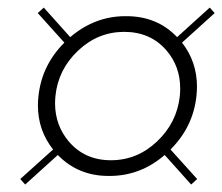

<svg xmlns="http://www.w3.org/2000/svg" viewBox="-20 -680 595 514"><path d="M47.4 -186 34.2 -200.7 122.1 -279.8Q81.5 -331.1 81.5 -397.9Q81.5 -410.2 83 -422.9Q91.8 -505.4 152.3 -565.9L81.1 -645L97.2 -659.7L168 -580.6Q233.9 -636.7 315.4 -636.7Q315.9 -636.7 316.7 -636.7Q317.4 -636.7 318.4 -636.7Q400.9 -636.7 454.1 -580.6L541.5 -659.7L554.7 -645L467.3 -565.9Q507.3 -514.6 507.3 -448.2Q507.3 -436 505.9 -422.9Q497.1 -340.3 436.5 -279.8L507.8 -200.7L491.7 -186L420.9 -265.1Q356 -209 273.4 -209Q272.9 -209 272.2 -209Q271.5 -209 270.5 -209Q189 -209 134.8 -265.1ZM276.9 -251Q347.2 -251 400.4 -301.3Q453.6 -351.6 461.4 -422.9Q462.4 -433.1 462.4 -443.4Q462.4 -502 425.8 -544.9Q382.8 -594.7 312.5 -594.7Q242.2 -594.7 189 -544.4Q135.7 -494.1 128.4 -422.9Q127.4 -412.6 127.4 -402.3Q127.9 -344.2 164.1 -301.3Q207 -251 276.9 -251Z"/></svg>

Font: Oswald
Style: Regular
Weight: 400
Designer: Vernon Adams
Foundry: Vernon Adams
Version: 3.0; ttfautohint (v0.94.23-7a4d-dirty) -l 8 -r 50 -G 200 -x 